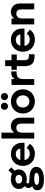

<svg xmlns="http://www.w3.org/2000/svg" viewBox="1600 -2374 988 4227"><g transform="rotate(-90 2093.5 -260.0)"><path d="M47 -339Q47 -377 62.5 -409.5Q78 -442 106 -465Q134 -488 174 -501Q214 -514 263 -514Q333 -514 383 -488L459 -569L525 -505L449 -433Q478 -392 478 -339Q478 -301 462.5 -269Q447 -237 419 -213.5Q391 -190 351 -177Q311 -164 263 -164Q223 -164 187 -173Q169 -162 169 -143Q169 -124 193 -115Q217 -106 277 -105Q402 -104 468 -65.5Q534 -27 534 46Q534 85 515 116.5Q496 148 460 169.5Q424 191 373 202.5Q322 214 258 214Q142 214 80 177.5Q18 141 18 72Q18 29 42 -1Q66 -31 111 -45Q67 -79 67 -126Q67 -150 78 -169.5Q89 -189 110 -210Q81 -231 64 -263Q47 -295 47 -339ZM138 55Q138 81 170.5 95Q203 109 261 109Q324 109 363 93Q402 77 402 50Q402 25 368.5 12.5Q335 0 273 0Q208 0 173 14Q138 28 138 55ZM167 -339Q167 -307 192.5 -286Q218 -265 263 -265Q308 -265 333 -286Q358 -307 358 -339Q358 -371 333 -392Q308 -413 263 -413Q218 -413 192.5 -392Q167 -371 167 -339Z M821 14Q762 14 713 -5.5Q664 -25 629 -59.5Q594 -94 574.5 -143Q555 -192 555 -250Q555 -308 574.5 -356.5Q594 -405 629 -440Q664 -475 712 -494.5Q760 -514 818 -514Q873 -514 918.5 -496Q964 -478 996.5 -445.5Q1029 -413 1047 -367.5Q1065 -322 1065 -266Q1065 -255 1064 -242Q1063 -229 1061 -214H683Q693 -160 730 -129Q767 -98 824 -98Q866 -98 898.5 -115.5Q931 -133 951 -168L1042 -96Q1005 -43 949 -14.5Q893 14 821 14ZM816 -406Q767 -406 733 -379.5Q699 -353 686 -306H936Q930 -352 898 -379Q866 -406 816 -406Z M1487 -282Q1487 -336 1464 -365Q1441 -394 1394 -394Q1346 -394 1316.5 -363Q1287 -332 1287 -273V0H1157V-722H1287V-440Q1339 -514 1430 -514Q1472 -514 1506 -500Q1540 -486 1565 -460Q1590 -434 1603.5 -398.5Q1617 -363 1617 -319V0H1487Z M1975 14Q1917 14 1868 -6Q1819 -26 1783.5 -61Q1748 -96 1728.5 -144.5Q1709 -193 1709 -250Q1709 -307 1728.5 -355.5Q1748 -404 1783.5 -439Q1819 -474 1868 -494Q1917 -514 1975 -514Q2034 -514 2082.5 -494Q2131 -474 2166.5 -439Q2202 -404 2221.5 -355.5Q2241 -307 2241 -250Q2241 -193 2221.5 -144.5Q2202 -96 2166.5 -61Q2131 -26 2082.5 -6Q2034 14 1975 14ZM1975 -106Q2004 -106 2028.5 -116.5Q2053 -127 2071 -146.5Q2089 -166 2099 -192.5Q2109 -219 2109 -250Q2109 -282 2099 -308Q2089 -334 2071 -353.5Q2053 -373 2028.5 -383.5Q2004 -394 1975 -394Q1946 -394 1921.5 -383.5Q1897 -373 1879 -353.5Q1861 -334 1851 -308Q1841 -282 1841 -250Q1841 -219 1851 -192.5Q1861 -166 1879 -146.5Q1897 -127 1921.5 -116.5Q1946 -106 1975 -106ZM1868 -576Q1836 -576 1812.5 -598.5Q1789 -621 1789 -655Q1789 -689 1812.5 -711.5Q1836 -734 1868 -734Q1900 -734 1923.5 -711.5Q1947 -689 1947 -655Q1947 -621 1923.5 -598.5Q1900 -576 1868 -576ZM2082 -576Q2050 -576 2026.5 -598.5Q2003 -621 2003 -655Q2003 -689 2026.5 -711.5Q2050 -734 2082 -734Q2114 -734 2137.5 -711.5Q2161 -689 2161 -655Q2161 -621 2137.5 -598.5Q2114 -576 2082 -576Z M2337 -500H2467V-425Q2508 -506 2603 -506H2635V-388H2606Q2574 -388 2548.5 -381Q2523 -374 2505 -357.5Q2487 -341 2477 -313.5Q2467 -286 2467 -245V0H2337Z M2669 -500H2752V-640H2882V-500H3009V-384H2882V-216Q2882 -162 2905 -139Q2928 -116 2980 -116H3013V6H2962Q2853 6 2802.5 -45.5Q2752 -97 2752 -206V-384H2669Z M3335 14Q3276 14 3227 -5.5Q3178 -25 3143 -59.5Q3108 -94 3088.5 -143Q3069 -192 3069 -250Q3069 -308 3088.5 -356.5Q3108 -405 3143 -440Q3178 -475 3226 -494.5Q3274 -514 3332 -514Q3387 -514 3432.5 -496Q3478 -478 3510.5 -445.5Q3543 -413 3561 -367.5Q3579 -322 3579 -266Q3579 -255 3578 -242Q3577 -229 3575 -214H3197Q3207 -160 3244 -129Q3281 -98 3338 -98Q3380 -98 3412.5 -115.5Q3445 -133 3465 -168L3556 -96Q3519 -43 3463 -14.5Q3407 14 3335 14ZM3330 -406Q3281 -406 3247 -379.5Q3213 -353 3200 -306H3450Q3444 -352 3412 -379Q3380 -406 3330 -406Z M4001 -282Q4001 -336 3978 -365Q3955 -394 3908 -394Q3860 -394 3830.5 -363Q3801 -332 3801 -273V0H3671V-500H3801V-440Q3853 -514 3944 -514Q3986 -514 4020 -500Q4054 -486 4079 -460Q4104 -434 4117.5 -398.5Q4131 -363 4131 -319V0H4001Z"/></g></svg>

Font: NT Somic Bold
Style: Regular
Weight: 700
Designer: Ravid Balaliev — lead type designer, mastering
Michael Voronin — secret advisor, marketing
Ivan Kovalenko — best boy
Foundry: NT Type
Version: Version 0.7